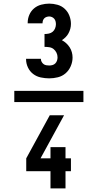

<svg xmlns="http://www.w3.org/2000/svg" viewBox="-20 -873 540 1061"><path d="M59 -309V-371H441V-309ZM252 -440Q229 -440 205.5 -445Q182 -450 163.5 -464Q145 -478 134.5 -500Q124 -522 124 -546V-548H206V-547Q206 -539 210 -531.5Q214 -524 220.5 -519Q227 -514 235.5 -512.5Q244 -511 252 -511Q261 -511 270 -513.5Q279 -516 285.5 -522.5Q292 -529 295 -538Q298 -547 298 -556Q298 -570 292 -582Q286 -594 276 -602Q266 -610 252.5 -612Q239 -614 226 -614V-685Q238 -685 250 -687.5Q262 -690 271 -697.5Q280 -705 284.5 -716.5Q289 -728 289 -739Q289 -747 287 -755Q285 -763 280 -769Q275 -775 267.5 -778.5Q260 -782 252 -782Q245 -782 237.5 -779.5Q230 -777 225 -772Q220 -767 217.5 -760Q215 -753 215 -745V-744H133V-747Q133 -770 142 -791Q151 -812 168 -826.5Q185 -841 207.5 -847Q230 -853 252 -853Q275 -853 298 -846.5Q321 -840 338 -824Q355 -808 363.5 -786Q372 -764 372 -741Q372 -727 368.5 -714Q365 -701 358.5 -689Q352 -677 342.5 -667.5Q333 -658 322 -651Q335 -644 346 -634Q357 -624 365 -611.5Q373 -599 377 -584.5Q381 -570 381 -555Q381 -531 371 -507.5Q361 -484 342.5 -468Q324 -452 300 -446Q276 -440 252 -440ZM259 168V73H125V2L255 -236H334L204 2H259V-60H342V2H372V73H342V168Z"/></svg>

Font: Iosevka Fixed
Style: Bold
Weight: 700
Monospace: yes
Designer: Belleve Invis
Foundry: Belleve Invis
Version: Version 32.3.0